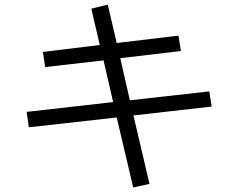

<svg xmlns="http://www.w3.org/2000/svg" viewBox="-20 -786 1040 841"><path d="M96.7 -295.9 475.6 -338.9 433.6 -521.5 177.7 -492.2 168 -558.6 417 -588.9 379.9 -748 452.1 -765.6 491.2 -597.7 761.7 -629.9 772.5 -562.5 506.8 -531.2 548.8 -346.7 896.5 -385.7 907.2 -319.3 564.5 -280.3 634.8 19.5 563.5 35.2 491.2 -271.5 106.4 -228.5Z"/></svg>

Font: Gothic A1
Style: Regular
Weight: 400
Designer: HanYang I&C Co.,Ltd.
Foundry: HanYang I&C Co.,Ltd.
Version: Version 2.50